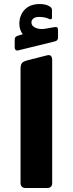

<svg xmlns="http://www.w3.org/2000/svg" viewBox="-20 -928 361 953"><path d="M105 5Q95 5 88.5 -1.5Q82 -8 82 -18V-586Q82 -607 89.5 -615.5Q97 -624 118 -629L212 -653Q228 -657 233.5 -649.5Q239 -642 239 -632V-18Q239 -8 233 -1.5Q227 5 216 5ZM71 -678Q61 -676 57 -680.5Q53 -685 53 -692V-729Q53 -740 57 -744Q61 -748 69 -751L93 -758Q86 -767 81 -780Q76 -793 76 -809Q76 -852 102.5 -880Q129 -908 178 -908Q192 -908 204.5 -905Q217 -902 225 -897Q238 -890 238 -879V-842Q238 -829 226 -833Q214 -839 201 -841.5Q188 -844 175 -844Q155 -844 145.5 -836Q136 -828 136 -817Q136 -798 158.5 -789Q181 -780 214 -787L248 -793Q259 -795 263.5 -792Q268 -789 268 -779V-742Q268 -727 254 -723Z"/></svg>

Font: Rubik ExtraBold
Style: Italic
Weight: 800
Italic angle: -12°
Designer: Hubert and Fischer
Foundry: Hubert and Fischer
Version: Version 2.300;gftools[0.9.30]